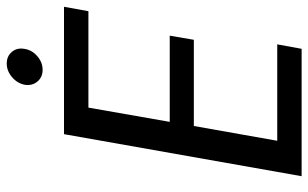

<svg xmlns="http://www.w3.org/2000/svg" viewBox="-191 -715 906 564"><g transform="rotate(-90 262.0 -433.0)"><path d="M524.1 -698 511.1 -626.3H227.9L186 -387.4H439.2L427.1 -316.6H173.9L130.5 -71.6H413.7L400.6 0H26.4L149.9 -698ZM338.9 -760.8Q317.1 -760.8 304.3 -776.3Q291.5 -791.7 295 -813.5Q299.3 -835.3 317.5 -850.7Q335.6 -866.2 357.5 -866.2Q379.3 -866.2 391.9 -850.7Q404.6 -835.3 400.3 -813.5Q396.8 -791.7 378.8 -776.3Q360.7 -760.8 338.9 -760.8Z"/></g></svg>

Font: Poppins Variable
Style: Italic
Weight: 100
Italic angle: -10°
Designer: Jonny Pinhorn
Foundry: Indian Type Foundry
Version: Version 6.000